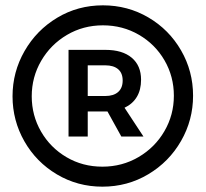

<svg xmlns="http://www.w3.org/2000/svg" viewBox="-20 -709 772 720"><path d="M704 -350Q704 -259 659 -180.5Q614 -102 536 -55.5Q458 -9 364 -9Q271 -9 193.5 -55Q116 -101 71.5 -179Q27 -257 27 -348Q27 -439 72 -517.5Q117 -596 194.5 -642.5Q272 -689 366 -689Q459 -689 536.5 -643.5Q614 -598 659 -520Q704 -442 704 -350ZM632 -350Q632 -422 597 -482.5Q562 -543 501 -578.5Q440 -614 366 -614Q292 -614 231 -578Q170 -542 134.5 -481Q99 -420 99 -348Q99 -276 134 -215.5Q169 -155 229.5 -119.5Q290 -84 364 -84Q438 -84 499.5 -120Q561 -156 596.5 -217Q632 -278 632 -350ZM447 -305 518 -197H435L383 -291H375H309V-197H237V-522H375Q439 -522 474 -492.5Q509 -463 509 -410Q509 -372 493 -345.5Q477 -319 447 -305ZM309 -349H375Q406 -349 423 -364Q440 -379 440 -407Q440 -435 423 -449.5Q406 -464 375 -464H309Z"/></svg>

Font: TypoPRO Montserrat Alternates
Style: Regular
Weight: 600
Designer: Julieta Ulanovsky
Foundry: Julieta Ulanovsky
Version: Version 6.001